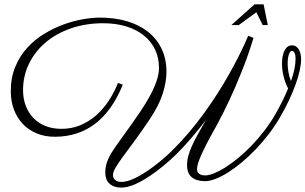

<svg xmlns="http://www.w3.org/2000/svg" viewBox="-20 -766 1397 878"><path d="M1139.2 -592.8Q1114.7 -511.7 1085.4 -439Q1056.2 -366.2 1029.8 -310.1Q999.5 -244.6 968.8 -189Q943.8 -145 927 -112.3Q910.2 -79.6 899.9 -56.4Q889.6 -33.2 885.3 -17.8Q880.9 -2.4 880.9 7.3Q880.9 17.6 885.3 23.2Q889.6 28.8 895.8 31.7Q901.9 34.7 908 35.4Q914.1 36.1 918 36.1Q935.1 36.1 958.7 26.6Q982.4 17.1 1010 -0.2Q1037.6 -17.6 1067.9 -42.2Q1098.1 -66.9 1127.9 -97.7Q1157.7 -128.4 1185.8 -164.3Q1213.9 -200.2 1237.3 -240.2Q1274.9 -305.7 1297.4 -361.3Q1283.2 -389.2 1276.4 -418.7Q1269.5 -448.2 1269.5 -474.6Q1269.5 -512.7 1281.5 -535.6Q1293.5 -558.6 1314.9 -558.6Q1326.7 -558.6 1334.7 -552.7Q1342.8 -546.9 1347.7 -537.6Q1352.5 -528.3 1354.7 -517.3Q1356.9 -506.3 1356.9 -495.6Q1356.9 -472.7 1350.3 -442.9Q1343.8 -413.1 1331.3 -378.7Q1318.8 -344.2 1300.8 -305.9Q1282.7 -267.6 1259.3 -227.5Q1235.8 -187.5 1207.3 -150.6Q1178.7 -113.8 1147.7 -81.5Q1116.7 -49.3 1084.7 -22.7Q1052.7 3.9 1022.7 22.7Q992.7 41.5 965.6 52Q938.5 62.5 918 62.5Q879.4 62.5 857.4 44.9Q835.4 27.3 835.4 -11.2Q835.4 -32.2 841.1 -53.2Q846.7 -74.2 857.7 -98.6Q868.7 -123 884.8 -152.1Q900.9 -181.2 921.9 -217.8Q873 -152.8 816.7 -92Q760.3 -31.2 696.3 16.6Q667.5 38.1 643.6 52.5Q619.6 66.9 599.9 75.7Q580.1 84.5 564 88.1Q547.9 91.8 534.7 91.8Q515.6 91.8 501.7 86.4Q487.8 81.1 478.8 72Q469.7 63 465.6 50.5Q461.4 38.1 461.4 23.4Q461.4 -1 468.8 -22.9Q476.1 -44.9 490.2 -67.9Q506.3 -93.3 528.6 -124Q550.8 -154.8 575 -188.5Q599.1 -222.2 622.8 -257.3Q646.5 -292.5 665.3 -327.1Q684.1 -361.8 695.6 -394.5Q707 -427.2 707 -456.1Q707 -501.5 689.2 -539.1Q671.4 -576.7 638.2 -603.5Q605 -630.4 557.9 -645Q510.7 -659.7 452.1 -659.7Q371.6 -659.7 304.2 -636.2Q236.8 -612.8 188.2 -571.5Q139.6 -530.3 112.5 -474.4Q85.4 -418.5 85.4 -354Q85.4 -314.5 97.9 -282Q110.4 -249.5 133.1 -226.1Q155.8 -202.6 188.2 -189.7Q220.7 -176.8 260.7 -176.8Q307.1 -176.8 346.7 -193.1Q386.2 -209.5 418.7 -237.8Q451.2 -266.1 476.6 -304.4Q502 -342.8 519.5 -386.7L541.5 -378.9Q494.1 -261.2 416 -200.9Q337.9 -140.6 230.5 -140.6Q185.1 -140.6 147.9 -156Q110.8 -171.4 84.5 -199Q58.1 -226.6 43.7 -264.9Q29.3 -303.2 29.3 -349.1Q29.3 -411.1 49.8 -460.4Q70.3 -509.8 104.2 -547.1Q138.2 -584.5 181.4 -610.8Q224.6 -637.2 270 -653.8Q315.4 -670.4 358.9 -678Q402.3 -685.5 437 -685.5Q502.4 -685.5 558.1 -669.7Q613.8 -653.8 654.5 -622.3Q695.3 -590.8 718.3 -544.4Q741.2 -498 741.2 -437Q741.2 -392.6 724.4 -338.6Q707.5 -284.7 666 -222.7Q627.9 -165.5 596.7 -123.5Q565.4 -81.5 543.2 -51Q521 -20.5 508.8 0Q496.6 20.5 496.6 34.2Q496.6 48.3 506.8 57.1Q517.1 65.9 535.2 65.9Q561 65.9 597.9 48.3Q634.8 30.8 680.7 -3.4Q726.1 -37.1 767.3 -77.6Q808.6 -118.2 845.5 -161.9Q882.3 -205.6 915 -251Q947.8 -296.4 975.6 -340.1Q1003.4 -383.8 1026.4 -424.6Q1049.3 -465.3 1066.9 -499.8Q1084.5 -534.2 1096.7 -560.8Q1108.9 -587.4 1115.2 -602.5ZM1310.5 -395Q1321.8 -426.3 1326.7 -451.7Q1331.5 -477.1 1331.5 -495.1Q1331.5 -498.5 1331.3 -505.1Q1331.1 -511.7 1329.3 -517.8Q1327.6 -523.9 1324.2 -528.6Q1320.8 -533.2 1314.9 -533.2Q1306.6 -533.2 1301 -516.6Q1295.4 -500 1295.4 -476.1Q1295.4 -458 1298.8 -437.3Q1302.2 -416.5 1310.5 -395ZM1181.2 -651.4 1152.3 -710 1071.8 -651.4H1038.1L1144 -746.1H1185.5L1204.6 -651.4Z"/></svg>

Font: Parisienne
Style: Regular
Weight: 400
Designer: Astigmatic (AOETI)
Foundry: Astigmatic (AOETI)
Version: Version 1.000